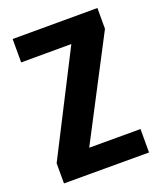

<svg xmlns="http://www.w3.org/2000/svg" viewBox="-116 -675 629 751"><g transform="rotate(-20 198.0 -300.0)"><path d="M21 0V-84L234.5 -502.5L25.5 -502V-599.5L378.5 -600V-513.5L161.5 -97.5H375V0Z"/></g></svg>

Font: Big Shoulders Text Thin ExtraBold
Style: Regular
Weight: 800
Version: Version 2.002